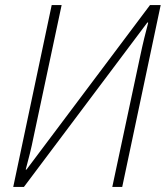

<svg xmlns="http://www.w3.org/2000/svg" viewBox="-20 -734 651 754"><path d="M32 0H74L559 -646L562 -645C551 -603 542 -568 530 -511L421 0H460L611 -714H569L84 -68H81C93 -113 102 -147 112 -197L222 -714H183Z"/></svg>

Font: Noto Sans SemiCondensed ExtraLight
Style: Italic
Weight: 200
Width: 4
Italic angle: -12°
Designer: Monotype Design Team
Foundry: Monotype Imaging Inc.
Version: Version 2.013